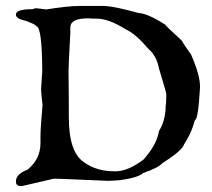

<svg xmlns="http://www.w3.org/2000/svg" viewBox="-20 -612 717 650"><path d="M218 -518C218 -540 238 -550 280 -550C286 -549 297 -549 305 -549C335 -549 367 -537 405 -513C428 -503 454 -480 483 -446C501 -431 513 -408 518 -381C534 -326 543 -298 543 -294C543 -269 542 -257 541 -256C541 -221 533 -192 518 -168C513 -135 494 -104 466 -72C429 -44 398 -32 370 -32C329 -32 294 -41 264 -63C230 -86 213 -136 213 -215C213 -247 213 -300 212 -372C212 -383 214 -426 218 -499ZM255 -592C218 -592 180 -587 137 -580C135 -580 124 -582 103 -584C97 -584 92 -582 92 -581C52 -581 34 -575 34 -563V-559C36 -555 41 -550 48 -547C82 -538 101 -528 103 -523C115 -523 123 -473 123 -369C123 -365 121 -346 119 -310C119 -303 121 -284 124 -257C120 -208 117 -172 117 -151V-128C117 -91 103 -63 74 -38C47 -28 34 -14 34 1V3C34 11 38 17 48 18H54L162 -7C184 -7 242 -4 341 0H351C358 0 371 -1 385 -2C430 -8 456 -17 464 -26C500 -38 523 -51 529 -59C573 -87 599 -109 603 -123C616 -143 630 -169 640 -206C647 -206 653 -242 657 -314V-321C657 -344 648 -379 627 -427C613 -447 601 -464 595 -475C558 -510 539 -526 539 -529C499 -554 470 -567 449 -568C404 -580 366 -590 332 -592Z"/></svg>

Font: EB Garamond SC 08
Style: Regular
Weight: 400
Version: Version 0.016